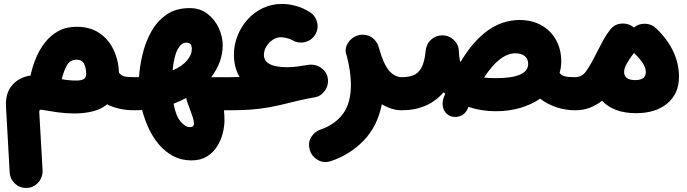

<svg xmlns="http://www.w3.org/2000/svg" viewBox="-20 -495 3466 969"><path d="M366.7 -359.9Q435.1 -359.9 481.7 -328.1Q528.3 -296.4 553.2 -243.7Q578.1 -190.9 580.6 -127.4Q591.8 -113.8 606.9 -109.6Q622.1 -105.5 659.7 -105.5H660.2Q696.3 -105.5 719.7 -80.6Q743.2 -55.7 743.2 -22Q743.2 11.7 719.7 36.6Q696.3 61.5 660.2 61.5H659.7Q617.2 61.5 582.8 53.7Q548.3 45.9 521 31.7Q491.2 55.7 449 66.7Q406.7 77.6 356 77.6Q312.5 77.6 271 71.8Q229.5 65.9 194.3 59.6Q184.1 57.6 180.9 60.5Q177.7 63.5 178.2 71.8L194.8 362.8Q196.8 399.9 172.4 426.8Q147.9 453.6 111.8 453.6Q78.6 453.6 54.7 430.9Q30.8 408.2 28.8 375L10.3 44.4Q6.3 -24.9 41.5 -65.2Q76.7 -105.5 134.3 -113.8Q143.1 -157.2 160.9 -200.7Q178.7 -244.1 206.8 -280.3Q234.9 -316.4 274.4 -338.1Q314 -359.9 366.7 -359.9ZM366.7 -193.8Q334.5 -193.8 318.4 -166.5Q302.2 -139.2 291.5 -95.2Q310.5 -91.8 328.9 -90.1Q347.2 -88.4 364.7 -88.4Q386.2 -88.4 400.6 -94.7Q415 -101.1 415 -124.5Q415 -148.9 405 -171.4Q395 -193.8 366.7 -193.8Z M576.7 -22Q576.7 -56.6 601.1 -81.1Q625.5 -105.5 660.2 -105.5Q671.4 -105.5 681.6 -106Q685.1 -160.6 699.5 -221.4Q713.9 -282.2 743.2 -335Q772.5 -387.7 819.8 -420.9Q867.2 -454.1 937 -454.1Q989.7 -454.1 1027.1 -425.3Q1064.5 -396.5 1084.2 -353.3Q1104 -310.1 1104 -266.6Q1104 -181.6 1045.9 -105.5H1143.6Q1178.2 -105.5 1202.4 -81.1Q1226.6 -56.6 1226.6 -22Q1226.6 12.2 1202.4 36.9Q1178.2 61.5 1143.6 61.5H1110.4Q1111.8 75.2 1112.3 87.6Q1112.8 100.1 1112.8 113.3Q1112.8 144 1103.8 179Q1094.7 213.9 1075.2 244.6Q1055.7 275.4 1023.9 294.9Q992.2 314.5 946.8 314.5Q895 314.5 854.2 292.7Q813.5 271 782.5 234.6Q751.5 198.2 730.5 152.8Q709.5 107.4 697.3 60.5Q678.7 61.5 660.2 61.5Q626 61.5 601.3 36.9Q576.7 12.2 576.7 -22ZM919.9 -279.8Q895 -279.8 876.5 -245.6Q857.9 -211.4 851.1 -139.6Q900.4 -161.1 924.3 -190.4Q948.2 -219.7 948.2 -246.6Q948.2 -262.2 942.6 -271Q937 -279.8 919.9 -279.8ZM938.5 56.2Q932.6 41 927.5 26.6Q922.4 12.2 919.4 -0.5Q889.2 16.1 856 28.3Q867.7 90.8 891.6 118.7Q915.5 146.5 938.5 146.5Q959 146.5 959 128.4Q959 115.2 952.6 96.2Q946.3 77.1 938.5 56.2Z M1060.1 -22Q1060.1 -56.6 1084.7 -81.1Q1109.4 -105.5 1143.6 -105.5Q1168 -105.5 1189 -106.4Q1160.6 -155.3 1160.6 -217.8Q1160.6 -269 1179 -315.2Q1197.3 -361.3 1230.2 -397.5Q1263.2 -433.6 1307.1 -454.3Q1351.1 -475.1 1402.3 -475.1Q1475.1 -475.1 1541.5 -435.5Q1570.8 -417.5 1579.8 -384.3Q1588.9 -351.1 1571.3 -321.3Q1553.7 -291.5 1520.5 -283Q1487.3 -274.4 1457 -291.5Q1445.8 -297.9 1428.2 -302.5Q1410.6 -307.1 1397.9 -307.1Q1376.5 -307.1 1356.7 -294.2Q1336.9 -281.2 1324.5 -261Q1312 -240.7 1312 -218.3Q1312 -155.8 1429.7 -155.8Q1454.1 -155.8 1483.9 -159.7Q1507.3 -163.6 1535.2 -167.5Q1536.1 -168 1537.6 -168Q1549.3 -169.4 1561.5 -168Q1588.9 -164.1 1608.4 -146.5Q1629.9 -127.4 1634.3 -100.6Q1638.2 -75.7 1628.4 -52.7Q1624 -42.5 1617.2 -34.2Q1597.7 -8.3 1566.4 -3.4Q1564.5 -2.9 1563 -2.9Q1550.3 0 1534.7 2.4Q1481 13.2 1434.1 25.4Q1382.3 38.6 1337.4 46.6Q1292.5 54.7 1245.8 58.1Q1199.2 61.5 1143.6 61.5Q1109.4 61.5 1084.7 36.9Q1060.1 12.2 1060.1 -22Z M1728.5 -217.3Q1720.7 -238.8 1727.5 -259.8Q1734.4 -280.8 1751.5 -296.6Q1768.6 -312.5 1791 -317.9Q1802.7 -320.8 1814.9 -319.8Q1843.8 -318.4 1864.5 -299.8Q1885.3 -281.2 1891.1 -257.3Q1891.6 -255.9 1892.1 -254.4Q1915.5 -170.4 1944.1 -137.9Q1972.7 -105.5 2007.3 -105.5H2007.8Q2042.5 -105.5 2066.7 -81.1Q2090.8 -56.6 2090.8 -22Q2090.8 12.2 2066.7 36.9Q2042.5 61.5 2007.8 61.5H2007.3Q1981 61.5 1955.8 53.5Q1930.7 45.4 1907.2 31.2Q1884.8 142.6 1815.7 214.1Q1746.6 285.6 1650.4 317.9Q1613.3 330.1 1583 311.8Q1552.7 293.5 1543.9 263.7Q1532.7 224.6 1550.8 196.5Q1568.8 168.5 1596.7 159.2Q1668.9 134.8 1710 80.8Q1751 26.9 1751 -68.4Q1751 -132.3 1730 -213.4Q1729.5 -215.3 1728.5 -217.3Z M1924.3 -22Q1924.3 -56.6 1949 -81.1Q1973.6 -105.5 2007.8 -105.5Q2039.6 -105.5 2064.7 -114.5Q2089.8 -123.5 2106.4 -152.3Q2123 -181.2 2128.4 -240.2Q2129.4 -252 2133.8 -262.7Q2142.1 -285.2 2162.4 -300.3Q2182.6 -315.4 2208.5 -316.4Q2243.2 -317.9 2269 -294.4Q2294.9 -271 2295.9 -236.8Q2296.9 -204.1 2303.7 -181.2Q2429.7 -394 2602.5 -394Q2665 -394 2712.4 -367.4Q2759.8 -340.8 2786.1 -293.7Q2812.5 -246.6 2812.5 -184.6Q2812.5 -154.8 2804.2 -127Q2813.5 -114.3 2830.8 -109.9Q2848.1 -105.5 2881.8 -105.5H2882.3Q2917 -105.5 2941.2 -80.8Q2965.3 -56.2 2965.3 -22Q2965.3 12.2 2941.2 36.9Q2917 61.5 2882.3 61.5H2881.8Q2833 61.5 2787.1 45.9Q2741.2 30.3 2706.1 2.9Q2662.6 32.7 2605.7 49.6Q2548.8 66.4 2482.4 66.4Q2408.7 66.4 2344.2 44.4Q2342.8 47.9 2341.3 51.3Q2327.1 84 2297.9 92.3Q2268.6 100.6 2244.1 86.4Q2223.1 73.7 2216.3 48.6Q2209.5 23.4 2220.2 -5.4Q2223.6 -13.7 2227.1 -22Q2222.7 -25.9 2218.8 -29.3Q2140.1 61.5 2007.8 61.5Q1973.6 61.5 1949 36.9Q1924.3 12.2 1924.3 -22ZM2582 -226.1Q2502.4 -226.1 2422.9 -103.5Q2448.7 -100.6 2482.4 -100.6Q2645.5 -100.6 2645.5 -172.4Q2645.5 -199.7 2627 -212.9Q2608.4 -226.1 2582 -226.1Z M2798.8 -22Q2798.8 -56.6 2823.5 -81.1Q2848.1 -105.5 2882.3 -105.5Q2917 -105.5 2939 -136.5Q2960.9 -167.5 2991.7 -229.5Q3008.8 -263.7 3025.4 -293.7Q3042 -323.7 3060.1 -346.2Q3061 -347.7 3062.5 -348.6Q3077.6 -367.7 3101.3 -373.5Q3125 -379.4 3147.5 -373Q3164.6 -368.2 3178.2 -356.9L3179.7 -356Q3203.1 -376 3235.4 -375.2Q3267.6 -374.5 3291 -352.5Q3406.7 -241.2 3406.7 -107.4Q3406.7 -22.5 3347.9 26.9Q3289.1 76.2 3190.4 76.2Q3131.3 76.2 3088.4 59.6Q3045.4 43 3018.6 13.2Q2992.2 34.7 2958.3 48.1Q2924.3 61.5 2882.3 61.5Q2848.1 61.5 2823.5 36.9Q2798.8 12.2 2798.8 -22ZM3129.9 -132.3Q3129.9 -90.8 3186 -90.8Q3239.3 -90.8 3239.3 -130.9Q3239.3 -151.4 3225.1 -174.6Q3210.9 -197.8 3179.7 -227.5Q3165 -209 3155.3 -193.8Q3147.9 -182.1 3142.1 -171.9Q3129.9 -148.9 3129.9 -132.3Z"/></svg>

Font: Mikhak-DS1-FD Black
Style: Regular
Weight: 900
Designer: Amin Abedi
Version: Version 3.2